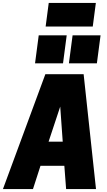

<svg xmlns="http://www.w3.org/2000/svg" viewBox="-60 -1284 730 1304"><path d="M570 -1104H250L271 -1264H591ZM368 -854H178L203 -1044H393ZM598 -854H408L433 -1044H623ZM592 0H389L377 -158H215L164 0H-40L248 -780H508ZM366 -322 349 -560 270 -322Z"/></svg>

Font: Tanohe Sans ExtraBold
Style: Italic
Weight: 800
Designer: Village Type and Design LLC & Cristiano Sobral
Foundry: Cooper Hewitt Smithsonian Design Museum
Version: Version 1.00;September 29, 2021;FontCreator 13.0.0.2655 64-b